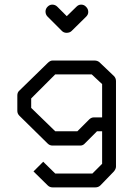

<svg xmlns="http://www.w3.org/2000/svg" viewBox="-20 -739 580 831"><path d="M206 -719Q219 -719 228 -710L269 -669L311 -710Q320 -719 331 -719Q344.5 -719 353 -709Q362 -700 362 -687Q362 -676 353 -667L290 -605Q282 -597 268 -597Q256 -597 248 -605L186 -667Q177 -676 177 -689Q177 -701 186 -710Q195 -719 206 -719ZM422 -231V-375L377 -417H219L115 -313V-272L219 -171H315L366 -222Q375 -231 387 -231ZM422 -171H400L349 -120Q340 -109 328 -109H207Q195 -109 186 -118L64 -238Q55 -247 55 -259V-326Q55 -339.5 64 -347L186 -466Q197 -477 207 -477H389Q401.5 -477 410 -470L473 -410Q482 -401 482 -388V-18Q482 -8 473 3L415 63Q406 72 393 72H207Q195 72 186 63L125 3L167 -39L219 12H380L422 -30Z"/></svg>

Font: ibm3270
Style: Regular
Weight: 400
Monospace: yes
Version: Version 2.0.3